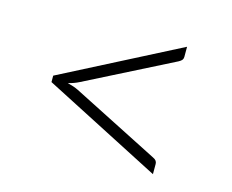

<svg xmlns="http://www.w3.org/2000/svg" viewBox="-67 -631 714 591"><g transform="rotate(15 290.0 -335.0)"><path d="M87 -346 462 -538.5V-506Q462 -500.5 459 -496.5Q456 -492.5 448.5 -488.5L172 -348.5Q155.5 -340 136.5 -335.5Q146.5 -333 155.2 -330Q164 -327 172 -323L448.5 -182.5Q456 -179 459 -174.8Q462 -170.5 462 -165V-132.5L87 -325.5Z"/></g></svg>

Font: Lato Light
Style: Regular
Weight: 300
Designer: Lukasz Dziedzic
Foundry: tyPoland Lukasz Dziedzic
Version: Version 2.007; 2014-02-27